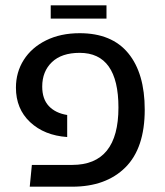

<svg xmlns="http://www.w3.org/2000/svg" viewBox="-20 -703 620 723"><path d="M100 -82H252Q426 -82 426 -298Q426 -504 280 -504Q212 -504 175.5 -469Q139 -434 139 -377Q139 -330 164 -303.5Q189 -277 233 -270V-187Q147 -193 93.5 -243Q40 -293 40 -373Q40 -431 69.5 -477.5Q99 -524 153.5 -551Q208 -578 280 -578Q401 -578 463 -502.5Q525 -427 525 -290Q525 -145 452 -72.5Q379 0 252 0H92ZM171 -683H381V-633H171Z"/></svg>

Font: FiraGO
Style: Regular
Weight: 400
Designer: bBox Type
Foundry: bBox Type GmbH
Version: Version 1.001;April 20, 2020;FontCreator 12.0.0.2555 64-bit